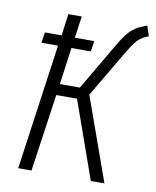

<svg xmlns="http://www.w3.org/2000/svg" viewBox="-80 -758 666 820"><g transform="rotate(10 253.5 -348.0)"><path d="M506.8 -651.9Q478 -641.1 460.7 -623.8Q443.4 -606.4 411.1 -550.8L299.8 -361.8L429.2 0H370.1L251 -335.9H161.1L112.8 0H55.2L131.8 -544.9H60.1L66.9 -590.8H139.2L151.9 -685.1H210L196.8 -590.8H280.8L273.9 -544.9H189.9L168 -384.8H254.9L371.1 -583Q389.2 -614.3 402.8 -633.1Q416.5 -651.9 431.9 -664.1Q447.3 -676.3 458.5 -681.6Q469.7 -687 492.2 -695.8Z"/></g></svg>

Font: Fira Sans Compressed Light
Style: Italic
Weight: 300
Width: 3
Italic angle: -8°
Designer: Carrois Corporate & Edenspiekermann AG
Foundry: Carrois Corporate GbR & Edenspiekermann AG
Version: Version 4.203;PS 004.203;hotconv 1.0.88;makeotf.lib2.5.64775